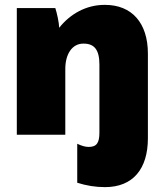

<svg xmlns="http://www.w3.org/2000/svg" viewBox="-20 -553 675 788"><path d="M411 215C526 215 587 140 587 14V-333C587 -459 521 -533 411 -533H409C334 -533 268 -496 223 -439C222 -462 214 -498 207 -520H49V0H248V-270C248 -331 276 -374 322 -374H323C367 -374 388 -349 388 -288V-9C388 33 377 50 344 50C329 50 314 45 297 37V197C335 209 372 215 411 215Z"/></svg>

Font: Fixel Text Black
Style: Regular
Weight: 900
Width: 4
Designer: AlfaBravo + MacPaw
Foundry: Kyrylo Tkachov, Marchela Mozhyna, Serhii Makarenko, Maria Weinstein, Zakhar Kryvoshyya
Version: Version 1.211